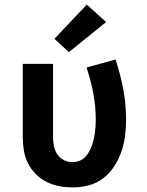

<svg xmlns="http://www.w3.org/2000/svg" viewBox="-20 -808 640 836"><path d="M296 8Q267 8 238 2.5Q209 -3 183 -16Q157 -29 136 -50Q115 -71 102 -97Q89 -123 84 -152Q79 -181 79 -210V-530H211V-210Q211 -191 215 -171.5Q219 -152 229.5 -136Q240 -120 258 -111Q276 -102 295 -102Q310 -102 324 -107Q338 -112 348.5 -122Q359 -132 366.5 -145Q374 -158 379 -171.5Q384 -185 387.5 -199.5Q391 -214 393 -228.5Q395 -243 396 -257.5Q397 -272 397 -287Q397 -345 386 -402Q375 -459 357 -514L483 -549Q504 -486 516.5 -420Q529 -354 529 -288Q529 -252 524.5 -216.5Q520 -181 508.5 -147.5Q497 -114 477.5 -84Q458 -54 429.5 -32Q401 -10 366 -1Q331 8 296 8ZM280 -581 217 -639 358 -788 442 -712Z"/></svg>

Font: Iosevka Curly XBdEx
Style: Regular
Weight: 800
Width: 7
Monospace: yes
Designer: Belleve Invis
Foundry: Belleve Invis
Version: Version 11.1.0; ttfautohint (v1.8.3)